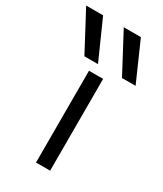

<svg xmlns="http://www.w3.org/2000/svg" viewBox="-277 -866 802 942"><g transform="rotate(30 124.5 -395.0)"><path d="M38 -570 -79 -790H17L115 -570ZM251 -570 134 -790H231L328 -570ZM93 0V-520H173V0Z"/></g></svg>

Font: M PLUS 1
Style: Regular
Weight: 400
Designer: Coji Morishita
Foundry: UNDERFOREST DESIGN
Version: Version 1.001